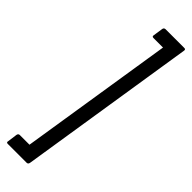

<svg xmlns="http://www.w3.org/2000/svg" viewBox="-344 -699 844 844"><g transform="rotate(45 78.0 -277.5)"><path d="M-47 146Q-57 146 -54 136L-48 91Q-46 81 -37 81H23L136 -636H77Q67 -636 69 -645L76 -692Q78 -701 88 -701H204Q213 -701 211 -691L81 136Q79 146 70 146Z"/></g></svg>

Font: Sofia Sans Extra Condensed Medium
Style: Italic
Weight: 500
Italic angle: -9°
Version: Version 4.100